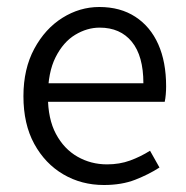

<svg xmlns="http://www.w3.org/2000/svg" viewBox="-20 -517 532 549"><path d="M277 12Q213 12 161 -18.5Q109 -49 78 -105.5Q47 -162 47 -242Q47 -320 78 -377.5Q109 -435 158.5 -466Q208 -497 264 -497Q324 -497 367 -469Q410 -441 432.5 -390.5Q455 -340 455 -270Q455 -259 454 -247Q453 -235 451 -226H104L103 -279H390Q390 -357 357 -397.5Q324 -438 265 -438Q229 -438 195 -417.5Q161 -397 139 -353.5Q117 -310 117 -242Q117 -177 140 -134Q163 -91 201.5 -69Q240 -47 286 -47Q322 -47 352 -58Q382 -69 409 -86L436 -38Q405 -18 366.5 -3Q328 12 277 12Z"/></svg>

Font: Assistant ExtraLight
Style: Regular
Weight: 400
Version: Version 3.000